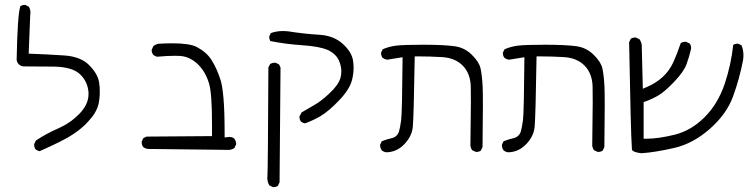

<svg xmlns="http://www.w3.org/2000/svg" viewBox="-20 -521 3071 788"><path d="M384.8 -95.2Q386.2 -102.5 387.9 -115.2Q389.6 -127.9 389.6 -146.5Q389.6 -165 386.7 -182.9Q383.8 -200.7 374 -217.8Q363.3 -236.3 345.2 -254.4Q310.5 -289.1 242.2 -293.5Q168.5 -298.3 97.7 -300.8L104 -459Q105 -463.9 105 -468.8Q105 -482.9 98.1 -493.7L84.5 -500.5Q83 -501 81.8 -501Q80.6 -501 78.6 -500.7Q76.7 -500.5 74.7 -500.2Q72.8 -500 70.8 -499Q66.9 -498 63.5 -495.6Q51.8 -460.9 48.3 -275.4Q49.8 -264.6 57.1 -257.3Q64.5 -250 75.2 -248.5Q131.3 -248.5 200.7 -247.6Q275.9 -246.6 307.9 -216.8Q339.8 -187 343.3 -141.6Q343.3 -138.2 343.3 -134.8Q343.3 -91.3 303.7 -51.8Q266.6 -14.6 218.3 6.3Q169.9 27.3 127.4 55.7L120.6 69.8Q120.1 71.3 120.1 72.3Q120.1 84.5 126.5 92.3Q133.8 97.7 142.6 99.6Q184.6 81.1 225.1 61Q291 28.8 332.5 -12.2Q345.7 -25.9 357.9 -41Q377.9 -66.4 384.8 -95.2Z M949.2 70.8Q949.2 57.1 940.9 47.4Q933.1 41 921.4 41Q918.5 41 901.9 43V28.3Q901.9 -66.4 897.2 -117.9Q892.6 -169.4 885.7 -191.4Q869.6 -241.2 848.1 -274.9Q827.6 -307.1 787.6 -328.1Q758.8 -343.3 685.5 -343.3Q660.2 -343.3 628.9 -341.3Q618.2 -338.4 609.9 -332.5L603 -317.9Q602.5 -316.9 602.5 -313.5Q602.5 -310.1 604.2 -304.9Q606 -299.8 609.9 -294.9L623.5 -288.1Q667 -292 697.8 -292Q709 -292 717.8 -291.5Q759.8 -289.1 793.5 -255.9Q823.7 -225.6 837.9 -178.7Q850.1 -137.7 850.1 -12.2Q850.1 5.4 850.1 37.6L581.1 39.6L568.4 45.9L562 59.1Q561.5 60.5 561.5 62Q561.5 74.7 567.9 82.5Q576.2 88.9 586.9 90.3L921.9 94.2Q932.6 92.8 941.9 86.9L948.7 72.8Q949.2 71.8 949.2 70.8Z M1431.2 -243.2Q1431.2 -256.8 1429.2 -270.5Q1424.3 -307.1 1386.7 -341.1Q1349.1 -375 1290 -378.4Q1226.1 -382.3 1165 -392.1Q1152.8 -393.6 1141.6 -393.6Q1114.3 -393.6 1091.8 -385.3L1085.4 -372.6Q1085 -371.1 1085 -369.1Q1085 -367.2 1085.4 -364.3Q1086.4 -357.9 1089.4 -352.5Q1152.8 -339.8 1221.9 -335.2Q1291 -330.6 1325.2 -315.9Q1342.3 -308.1 1355.2 -295.4Q1368.2 -282.7 1374.5 -263.7Q1380.9 -244.6 1380.9 -228.8Q1380.9 -212.9 1377 -200.2Q1368.2 -171.4 1332 -137.7Q1297.9 -105.5 1269 -89.4L1217.8 -59.6L1209.5 -43.9Q1209 -43 1209 -42Q1209 -29.8 1215.3 -22Q1222.7 -16.1 1231.9 -14.6Q1266.1 -27.3 1295.4 -44.4Q1328.6 -64 1371.8 -109.1Q1415 -154.3 1424.8 -192.9Q1431.2 -218.3 1431.2 -243.2ZM1099.1 246.6Q1100.6 247.1 1103.8 247.1Q1106.9 247.1 1111.6 245.8Q1116.2 244.6 1120.6 241.7L1127.4 227.1L1131.3 -244.1L1125 -256.8L1111.8 -263.2Q1110.4 -263.7 1109.4 -263.7Q1097.2 -263.7 1088.4 -257.8L1081.5 -244.1Q1079.6 174.3 1077.6 202.1Q1077.1 205.1 1077.1 208Q1077.1 225.6 1085.4 239.7Z M1910.6 77.1Q1912.1 87.4 1917.5 95.2L1932.1 102.1Q1933.6 102.5 1934.6 102.5Q1945.8 102.5 1953.6 97.2L1960.4 82.5Q1961.9 -25.9 1961.9 -84.5Q1961.9 -143.1 1960.9 -165Q1958.5 -211.9 1952.1 -241.2Q1945.8 -267.6 1915.8 -296.9Q1885.7 -326.2 1844.2 -331.5Q1798.8 -337.4 1717.3 -337.4Q1635.7 -337.4 1606 -333.7Q1576.2 -330.1 1550.8 -318.8L1544.4 -306.2Q1543.9 -304.7 1543.9 -303.7Q1543.9 -291.5 1550.3 -283.7Q1558.1 -277.8 1568.4 -275.9L1632.3 -286.1Q1630.4 -60.5 1626.5 -28.8Q1622.1 3.9 1617.2 20Q1613.8 29.3 1607.4 35.6Q1599.1 43.9 1586.4 46.4Q1573.2 48.8 1546.9 58.6L1540.5 71.8Q1540 73.2 1540 74.2Q1540 86.9 1546.9 96.2Q1554.7 102.5 1565.4 104Q1607.9 103.5 1639.4 70.8Q1670.9 38.1 1674.3 -1Q1678.2 -44.4 1682.1 -289.6H1695.3Q1745.6 -289.6 1794.9 -286.6Q1848.6 -283.2 1879.6 -251.2Q1910.6 -219.2 1912.1 -166Q1912.6 -149.4 1912.6 -100.8Q1912.6 -52.2 1910.6 77.1Z M2410.6 77.1Q2412.1 87.4 2417.5 95.2L2432.1 102.1Q2433.6 102.5 2434.6 102.5Q2445.8 102.5 2453.6 97.2L2460.4 82.5Q2461.9 -25.9 2461.9 -84.5Q2461.9 -143.1 2460.9 -165Q2458.5 -211.9 2452.1 -241.2Q2445.8 -267.6 2415.8 -296.9Q2385.7 -326.2 2344.2 -331.5Q2298.8 -337.4 2217.3 -337.4Q2135.7 -337.4 2106 -333.7Q2076.2 -330.1 2050.8 -318.8L2044.4 -306.2Q2043.9 -304.7 2043.9 -303.7Q2043.9 -291.5 2050.3 -283.7Q2058.1 -277.8 2068.4 -275.9L2132.3 -286.1Q2130.4 -60.5 2126.5 -28.8Q2122.1 3.9 2117.2 20Q2113.8 29.3 2107.4 35.6Q2099.1 43.9 2086.4 46.4Q2073.2 48.8 2046.9 58.6L2040.5 71.8Q2040 73.2 2040 74.2Q2040 86.9 2046.9 96.2Q2054.7 102.5 2065.4 104Q2107.9 103.5 2139.4 70.8Q2170.9 38.1 2174.3 -1Q2178.2 -44.4 2182.1 -289.6H2195.3Q2245.6 -289.6 2294.9 -286.6Q2348.6 -283.2 2379.6 -251.2Q2410.6 -219.2 2412.1 -166Q2412.6 -149.4 2412.6 -100.8Q2412.6 -52.2 2410.6 77.1Z M3031.2 -293.9Q3031.2 -316.4 3023.4 -335L3010.3 -341.3Q3008.8 -341.8 3006.8 -341.8Q3004.9 -341.8 3002 -341.3Q2995.1 -340.3 2989.3 -336.9Q2980.5 -254.9 2954.1 -176.3Q2925.8 -93.3 2870.6 -38.8Q2815.4 15.6 2748.3 32Q2681.2 48.3 2634.8 48.3H2621.6V-102.1L2630.4 -105Q2656.7 -114.7 2682.1 -129.4Q2707.5 -144 2747.1 -185.5Q2786.6 -227.1 2797.6 -257.3Q2808.6 -287.6 2815.9 -319.3Q2816.4 -321.3 2816.4 -323.2Q2816.4 -334.5 2811 -342.3L2796.4 -349.1Q2794.9 -349.6 2793.9 -349.6Q2782.2 -349.6 2773.9 -344.2Q2758.8 -299.3 2743.7 -266.1Q2726.6 -229.5 2699.5 -204.8Q2672.4 -180.2 2636.2 -164.6L2618.2 -156.7L2613.8 -335.9Q2612.3 -348.6 2604.5 -359.9L2590.3 -366.7Q2588.9 -367.2 2587.9 -367.2Q2576.7 -367.2 2568.8 -361.8L2562 -347.7Q2568.8 26.9 2573.2 85L2573.7 93.3Q2575.2 98.6 2586.4 102.5Q2596.7 106.4 2613.3 107.9Q2668.9 104 2746.3 86.4Q2823.7 68.8 2892.6 8.5Q2961.4 -51.8 2988 -123.8Q3014.6 -195.8 3029.8 -274.9Q3031.2 -284.7 3031.2 -293.9Z"/></svg>

Font: NaikaiFont
Style: ExtraLight
Weight: 200
Version: Version 1.89